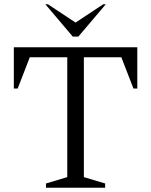

<svg xmlns="http://www.w3.org/2000/svg" viewBox="-20 -882 710 902"><path d="M196 0V-20L296 -50V-613H120L63 -466H45V-660H625V-466H607L550 -613H374V-50L474 -20V0ZM322 -710 193 -862H205L335 -776L465 -862H477L348 -710Z"/></svg>

Font: Spectral Light
Style: Regular
Weight: 300
Designer: Jean-Baptiste Levee
Foundry: Production Type
Version: Version 2.001